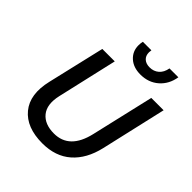

<svg xmlns="http://www.w3.org/2000/svg" viewBox="-235 -1018 1178 1178"><g transform="rotate(45 354.5 -428.5)"><path d="M630 -867Q619 -798 571 -756Q523 -714 453 -714Q392 -714 355 -747.5Q318 -781 318 -833Q318 -851 322 -867H396Q394 -853 394 -848Q394 -818 412.5 -801.5Q431 -785 462 -785Q497 -785 521.5 -806Q546 -827 553 -867ZM326 10Q188 10 122.5 -69.5Q57 -149 90 -288L177 -660H285L195 -268Q175 -179 214 -131Q253 -83 334 -83Q468 -83 507 -251L602 -660H709L611 -233Q584 -117 512 -53.5Q440 10 326 10Z"/></g></svg>

Font: Elaine Sans Medium
Style: Italic
Weight: 500
Italic angle: -13°
Designer: Wei Huang
Foundry: Wei Huang
Version: Version 2.001;December 24, 2019;FontCreator 12.0.0.2547 64-b